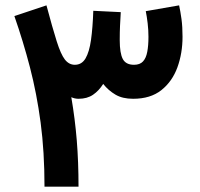

<svg xmlns="http://www.w3.org/2000/svg" viewBox="-20 -704 753 724"><path d="M435.4 -658.2 331.8 -663.3Q329.6 -599.4 323.2 -553.7Q316.8 -508.1 302.6 -483.9Q288.3 -459.7 262.2 -459.7Q240 -459.7 224.5 -479.7Q209.1 -499.8 193.7 -548.7Q178.2 -597.7 155.2 -683.8L34.2 -643.4Q67.5 -548 93 -449.9Q118.5 -351.8 133.2 -241.8Q147.8 -131.7 147.8 0H276.1Q276.1 -93.5 269.5 -174.8Q262.8 -256.1 248.9 -337.5Q255.2 -334.6 261.8 -333.1Q268.4 -331.5 276.1 -331.5Q308.6 -331.5 330.8 -346.7Q353 -361.8 369.1 -387.5Q388.8 -362.8 415.3 -347.2Q441.8 -331.5 481.9 -331.5Q547.5 -331.5 588.6 -364.2Q629.6 -396.9 649 -450.1Q668.3 -503.4 668.3 -565.3Q668.3 -602.9 664.4 -631.9Q660.4 -660.9 655.4 -683.8L529.7 -661.9Q533.8 -641.8 536.8 -616.2Q539.8 -590.6 539.8 -565.1Q539.8 -532.3 535.3 -508.6Q530.9 -484.9 519.2 -472.3Q507.6 -459.7 485.4 -459.7Q454.5 -459.7 443 -481.6Q431.5 -503.5 431.5 -552.7Q431.5 -583.5 432.6 -607Q433.6 -630.5 435.4 -658.2Z"/></svg>

Font: Estedad-VF-FD Black
Style: Regular
Weight: 900
Designer: Amin Abedi
Version: Version 4.000